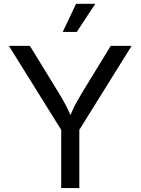

<svg xmlns="http://www.w3.org/2000/svg" viewBox="-20 -962 719 982"><path d="M293 -297.9 25.4 -727.5H132.8L276.9 -492.7Q296.4 -460.9 309.3 -437.3Q322.3 -413.6 334.5 -386.7Q349.1 -354 358.9 -326.7H321.8Q335 -363.3 352.1 -400.4Q371.1 -441.4 402.8 -492.7L546.4 -727.5H653.3L385.7 -297.9V0H293ZM369.1 -942.4H467.3L372.6 -798.8H300.8Z"/></svg>

Font: Raveo Variable
Style: Regular
Weight: 400
Designer: Jakub Foglar, Rasmus Andersson (Inter)
Foundry: Jakubfoglar.com
Version: Version 1.000;Glyphs 3.2.3 (3260)